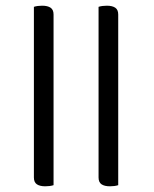

<svg xmlns="http://www.w3.org/2000/svg" viewBox="-20 -643 540 674"><path d="M168 7Q162 9 154.5 10Q147 11 139 11Q120 11 109.5 4Q99 -3 99 -20V-619Q105 -621 112.5 -622Q120 -623 128 -623Q147 -623 157.5 -616Q168 -609 168 -592ZM395 7Q389 9 381.5 10Q374 11 366 11Q347 11 336.5 4Q326 -3 326 -20V-619Q332 -621 339.5 -622Q347 -623 355 -623Q374 -623 384.5 -616Q395 -609 395 -592Z"/></svg>

Font: Baloo Da 2
Style: Regular
Weight: 400
Designer: Noopur Datye, Sulekha Rajkumar and Ek Type
Foundry: Ek Type
Version: Version 1.640;hotconv 1.0.111;makeotfexe 2.5.65597; ttfautoh